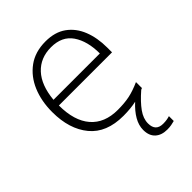

<svg xmlns="http://www.w3.org/2000/svg" viewBox="-216 -652 981 981"><g transform="rotate(-45 274.0 -161.5)"><path d="M363 126Q363 182 417 182Q432 182 444 180Q456 178 465 175V210Q454 213 441 215.5Q428 218 411 218Q370 218 346 196Q322 174 322 132Q322 99 341 66Q360 33 395 1Q354 10 302 10Q180 10 119 -64Q58 -138 58 -261Q58 -340 84.5 -403Q111 -466 162.5 -503.5Q214 -541 289 -541Q357 -541 401.5 -509Q446 -477 468 -421.5Q490 -366 490 -295V-261H106Q106 -150 157 -91Q208 -32 303 -32Q352 -32 388 -39.5Q424 -47 469 -67V-24Q464 -22 460 -20Q413 21 388 56Q363 91 363 126ZM288 -500Q211 -500 163.5 -449Q116 -398 107 -301H442Q442 -390 404.5 -445Q367 -500 288 -500Z"/></g></svg>

Font: Noto Sans Thaana ExtraLight
Style: Regular
Weight: 200
Designer: David Williams
Foundry: Google Inc.
Version: Version 3.001; ttfautohint (v1.8.4.7-5d5b)